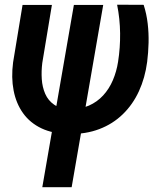

<svg xmlns="http://www.w3.org/2000/svg" viewBox="-20 -549 668 802"><path d="M74.2 -528.3H196.8L156.7 -286.6Q152.3 -252 154.5 -218.5Q156.7 -185.1 168.9 -157Q181.2 -128.9 206.1 -111.8Q231 -94.7 272.5 -93.8Q316.9 -92.8 351.3 -107.9Q385.7 -123 410.9 -150.4Q436 -177.7 451.4 -213.9Q466.8 -250 473.1 -290.5Q482.4 -349.1 481.7 -409.9Q481 -470.7 469.2 -529.3L580.1 -528.8Q592.3 -490.7 596.9 -450.7Q601.6 -410.6 600.6 -370.1Q599.6 -329.6 594.7 -290.5Q585.9 -223.6 560.3 -168Q534.7 -112.3 492.9 -71.8Q451.2 -31.2 394.8 -9.8Q338.4 11.7 269 10.7Q201.2 9.8 153.3 -12.9Q105.5 -35.6 76.4 -76.2Q47.4 -116.7 36.9 -170.9Q26.4 -225.1 34.7 -288.6ZM288.6 -528.3H411.1L279.3 232.9H156.7Z"/></svg>

Font: Roboto Condensed SemiBold
Style: Italic
Weight: 600
Italic angle: -12°
Designer: Christian Robertson
Foundry: Google
Version: Version 3.008; 2023